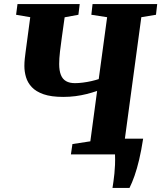

<svg xmlns="http://www.w3.org/2000/svg" viewBox="-20 -763 797 949"><path d="M536 166Q538.5 150 541 132.2Q543.5 114.5 545.5 94.8Q547.5 75 548.5 51.5Q549.5 28 548.5 0L516.5 -77.5H687.5Q678.5 -19 667.8 26.2Q657 71.5 645 105.8Q633 140 620 166ZM330.5 0 338 -51 426.5 -64.5 460 -313.5Q435 -305 408.2 -298.2Q381.5 -291.5 353 -287.8Q324.5 -284 292.5 -284Q233 -284 195.2 -297.2Q157.5 -310.5 137 -332.5Q116.5 -354.5 108.5 -381.8Q100.5 -409 100.5 -436.5Q100.5 -454.5 102.5 -473.2Q104.5 -492 106.5 -506L129.5 -678L59.5 -690L66.5 -743H374L367.5 -690L299.5 -677.5L285.5 -577.5Q280.5 -543.5 276.5 -508.2Q272.5 -473 272.5 -447Q272.5 -413.5 281 -392.5Q289.5 -371.5 306.8 -361.8Q324 -352 350.5 -352Q368.5 -352 390 -354.8Q411.5 -357.5 432 -362.2Q452.5 -367 468 -372L509.5 -678L431.5 -690L437.5 -743H757L751 -690L678.5 -678L595.5 -64.5L670 -50.5L664 0Z"/></svg>

Font: Merriweather 20pt Black
Style: Italic
Weight: 900
Italic angle: -7.8°
Version: Version 2.101